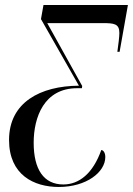

<svg xmlns="http://www.w3.org/2000/svg" viewBox="-20 -734 529 764"><path d="M214 10C324 10 399 -49 399 -109C399 -128 390 -137 383 -137C350 -44 295 0 232 0C154 0 114 -60 114 -166C114 -267 155 -383 287 -383H306L307 -392L168 -642H389C433 -642 455 -640 455 -603C455 -587 451 -557 447 -528H456L489 -714H153L143 -658L294 -393C141 -392 16 -327 16 -177C16 -38 115 10 214 10Z"/></svg>

Font: Noto Serif Display ExtraCondensed Medium
Style: Italic
Weight: 500
Width: 2
Italic angle: -12°
Designer: Monotype Design Team
Foundry: Monotype Imaging Inc.
Version: Version 2.009